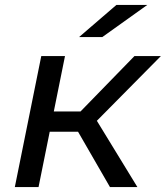

<svg xmlns="http://www.w3.org/2000/svg" viewBox="-20 -757 671 777"><path d="M425 0 275 -260 355 -296 536 0ZM40 0 147 -530H243L136 0ZM153 -224 168 -306H343L328 -224ZM358 -254 267 -266 524 -530H631ZM300 -607 451 -737H576L394 -607Z"/></svg>

Font: MOST Montserrat Medium
Style: Italic
Weight: 500
Italic angle: -11.3°
Designer: Julieta Ulanovsky
Foundry: Julieta Ulanovsky
Version: Version 8.000;March 11, 2024;FontCreator 15.0.0.2926 64-bit